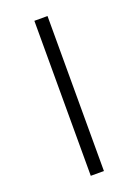

<svg xmlns="http://www.w3.org/2000/svg" viewBox="-139 -801 601 837"><g transform="rotate(-20 161.5 -382.5)"><path d="M132 -742H193V-23H132Z"/></g></svg>

Font: Halant
Style: Regular
Weight: 400
Designer: Hitesh Malaviya (Devanagari), Satya Rajpurohit (Latin)
Foundry: Indian Type Foundry
Version: Version 1.101;PS 1.0;hotconv 1.0.78;makeotf.lib2.5.61930; tt